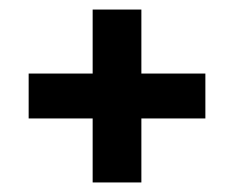

<svg xmlns="http://www.w3.org/2000/svg" viewBox="-20 -478 490 402"><path d="M276 -96H174V-230H40V-324H174V-458H276V-324H410V-230H276Z"/></svg>

Font: Cabin
Style: Bold
Weight: 700
Designer: Pablo Impallari
Foundry: Pablo Impallari. http://www.impallari.com Igino Marini. http://www.ikern.com
Version: Version 3.001;hotconv 1.0.109;makeotfexe 2.5.65596